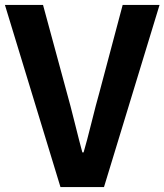

<svg xmlns="http://www.w3.org/2000/svg" viewBox="-25 -761 669 781"><path d="M221 0 -5 -741H150L248 -380Q260 -338 279.5 -259.5Q299 -181 310 -141H315Q328 -185 347.5 -263.5Q367 -342 378 -380L474 -741H624L398 0Z"/></svg>

Font: Swei Fan Sans CJK TC
Style: Bold
Weight: 700
Version: Version 2.130